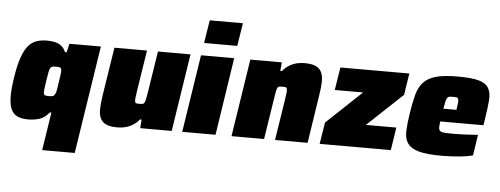

<svg xmlns="http://www.w3.org/2000/svg" viewBox="-57 -901 3274 1257"><g transform="rotate(5 1580.5 -272.0)"><path d="M255 199 294 -51H284Q252 -13 217.5 -3Q183 7 146 7Q105 7 77 -5Q49 -17 34.5 -47Q20 -77 19 -128Q18 -179 30 -257Q42 -335 59 -386Q76 -437 99 -466Q122 -495 153 -506.5Q184 -518 224 -518Q244 -518 262.5 -515.5Q281 -513 297.5 -506Q314 -499 327 -486Q340 -473 348 -453H359L372 -510H579L469 199ZM269 -157Q285 -157 293.5 -159.5Q302 -162 309 -176Q314 -184 317 -203Q320 -222 325 -255Q335 -314 334 -334Q332 -347 324.5 -350Q317 -353 300 -353Q284 -353 275 -351Q266 -349 260.5 -340Q255 -331 251.5 -311Q248 -291 242 -255Q237 -219 234.5 -199Q232 -179 234.5 -170Q237 -161 245 -159Q253 -157 269 -157Z M882 0 886 -57H876Q860 -37 841 -24Q822 -11 803 -4Q784 3 765.5 5.5Q747 8 732 8Q683 8 656.5 -5Q630 -18 619 -43.5Q608 -69 609.5 -106Q611 -143 618 -191L668 -510H882L840 -241Q835 -210 833.5 -193.5Q832 -177 834 -169Q836 -161 843 -159.5Q850 -158 862 -158Q876 -158 883.5 -159.5Q891 -161 895.5 -169Q900 -177 903.5 -193.5Q907 -210 912 -241L954 -510H1168L1089 0Z M1250 -592 1274 -743H1492L1468 -592ZM1158 0 1237 -510H1455L1377 0Z M1768 0 1810 -269Q1815 -300 1816.5 -316.5Q1818 -333 1815.5 -341Q1813 -349 1806 -350.5Q1799 -352 1787 -352Q1774 -352 1766 -350.5Q1758 -349 1753.5 -341Q1749 -333 1746 -316.5Q1743 -300 1738 -269L1696 0H1482L1561 -510H1768L1763 -453H1773Q1789 -473 1808 -486Q1827 -499 1846 -506Q1865 -513 1883.5 -515.5Q1902 -518 1917 -518Q1966 -518 1992.5 -505Q2019 -492 2030 -466.5Q2041 -441 2040 -404Q2039 -367 2031 -319L1982 0Z M2061 0 2084 -142 2315 -360H2129L2153 -510H2606L2584 -368L2352 -150H2552L2529 0Z M2865 8Q2766 8 2713.5 -6.5Q2661 -21 2639 -52.5Q2617 -84 2619 -134Q2621 -184 2632 -254Q2643 -325 2656.5 -375Q2670 -425 2699.5 -457Q2729 -489 2781.5 -503.5Q2834 -518 2924 -518Q3015 -518 3062 -505Q3109 -492 3127 -461Q3145 -430 3141 -379.5Q3137 -329 3125 -254L3119 -215H2835Q2831 -188 2831.5 -173Q2832 -158 2842.5 -151Q2853 -144 2876 -143Q2899 -142 2939 -142Q2964 -142 3005.5 -144Q3047 -146 3089 -149L3068 -12Q3052 -8 3029 -4Q3006 0 2979 2.5Q2952 5 2923 6.5Q2894 8 2865 8ZM2934 -300Q2939 -330 2940.5 -347Q2942 -364 2939 -372Q2936 -380 2927 -381.5Q2918 -383 2903 -383Q2889 -383 2880.5 -381.5Q2872 -380 2866.5 -372Q2861 -364 2857 -347Q2853 -330 2848 -300Z"/></g></svg>

Font: Azeri Sans Black
Style: Italic
Weight: 900
Designer: Hector Gatti & Omnibus-Type (original fonts) / Cristiano Sobral (main changes and remastering)
Foundry: Omnibus-Type
Version: Version 0.07;August 21, 2020;FontCreator 13.0.0.2681 64-bit;